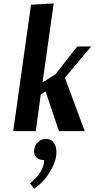

<svg xmlns="http://www.w3.org/2000/svg" viewBox="-20 -774 558 1133"><path d="M58 0 163 -746 297 -754 231 -288 307 -335 436 -500H518L363 -315L480 0H328L249 -234L221 -218L191 0ZM207 62Q226 46 252 46Q277 46 293 62Q313 86 313 123Q313 177 275 239.5Q237 302 182 339L157 308Q239 242 241 170H234Q210 170 194 154Q181 138 181 118Q181 85 207 62Z"/></svg>

Font: Arsenal
Style: Bold Italic
Weight: 700
Italic angle: -9°
Designer: Andrij Shevchenko
Foundry: Stairsfor.com
Version: Version 1.000